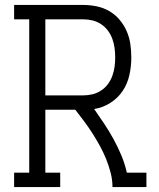

<svg xmlns="http://www.w3.org/2000/svg" viewBox="-20 -755 640 775"><path d="M37 0V-58H98V-677H37V-735H316Q343 -735 370 -729.5Q397 -724 420.5 -710.5Q444 -697 462 -676Q480 -655 491 -630Q502 -605 506 -578Q510 -551 510 -523Q510 -488 502.5 -453Q495 -418 475.5 -388.5Q456 -359 425 -339.5Q394 -320 360 -315Q381 -285 401 -255Q421 -225 438.5 -193Q456 -161 470 -127.5Q484 -94 492 -58H571V0H434Q434 -29 426.5 -58Q419 -87 408 -114Q397 -141 383 -166.5Q369 -192 353 -217Q337 -242 319.5 -265.5Q302 -289 284 -312H163V-58H223V0ZM163 -370H316Q335 -370 353.5 -374.5Q372 -379 388 -389.5Q404 -400 415.5 -415.5Q427 -431 433.5 -449Q440 -467 442.5 -485.5Q445 -504 445 -523Q445 -542 442.5 -561Q440 -580 433.5 -598Q427 -616 415.5 -631.5Q404 -647 388 -657.5Q372 -668 353.5 -672.5Q335 -677 316 -677H163Z"/></svg>

Font: Iosevka Curly Slab LtEx
Style: Regular
Weight: 300
Width: 7
Monospace: yes
Designer: Belleve Invis
Foundry: Belleve Invis
Version: Version 11.1.0; ttfautohint (v1.8.3)